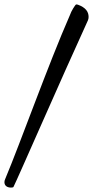

<svg xmlns="http://www.w3.org/2000/svg" viewBox="-20 -743 421 869"><path d="M41 103C58 70 258 -389 378 -651C380 -656 381 -661 381 -666C381 -690 368 -709 332 -722C329 -722 327 -723 325 -723C321 -723 301 -690 297 -676C197 -448 74 -101 4 66C2 70 0 76 0 81C0 99 14 106 30 106C36 106 40 105 41 103Z"/></svg>

Font: Mervale Script
Style: Regular
Weight: 400
Designer: Astigmatic (AOETI)
Foundry: Astigmatic (AOETI)
Version: Version 1.000